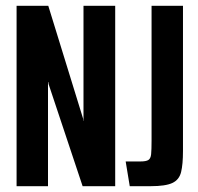

<svg xmlns="http://www.w3.org/2000/svg" viewBox="-20 -640 682 660"><path d="M37 0V-620H146L266 -231V-225H267V-620H376V0H264L147 -351L146 -358H145V0ZM426 0 412 -85H463Q482 -85 490 -90Q498 -95 499.5 -110Q501 -125 501 -156V-620H609V-121Q609 -75 602.5 -48.5Q596 -22 572.5 -11Q549 0 498 0Z"/></svg>

Font: Smooch Sans
Style: Bold
Weight: 700
Designer: Robert E. Leuschke
Foundry: Robert E. Leuschke
Version: Version 1.010